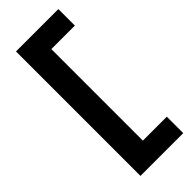

<svg xmlns="http://www.w3.org/2000/svg" viewBox="-286 -815 979 979"><g transform="rotate(-45 203.5 -325.0)"><path d="M76 123V-774.5H381.5V-655.5H212V4.5H384.5V123Z"/></g></svg>

Font: Commissioner
Style: Bold
Weight: 700
Designer: Kostas Bartsokas
Foundry: Kostas Bartsokas
Version: Version 1.000; ttfautohint (v1.8.3)